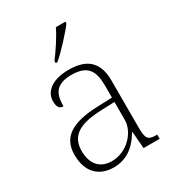

<svg xmlns="http://www.w3.org/2000/svg" viewBox="-186 -873 899 990"><g transform="rotate(-30 263.5 -378.0)"><path d="M208 -619V-606H218C261 -642 333 -721 358 -756V-766H301C280 -721 237 -657 208 -619ZM199 10C294 10 343 -54 370 -100H373L381 0H477V-25H471C419 -25 412 -40 412 -111V-383C412 -485 366 -543 248 -543C137 -543 97 -490 97 -443C97 -408 108 -393 131 -393C131 -467 153 -513 248 -513C354 -513 370 -454 370 -371V-307L287 -304C128 -299 55 -252 55 -147C55 -39 118 10 199 10ZM207 -23C129 -23 97 -78 97 -145C97 -225 142 -273 289 -278L370 -281V-174C370 -104 300 -23 207 -23Z"/></g></svg>

Font: Noto Serif Devanagari ExtraLight
Style: Regular
Weight: 200
Designer: Universal Thirst, Indian Type Foundry and the Monotype Design Team
Foundry: Monotype Imaging Inc.
Version: Version 2.004